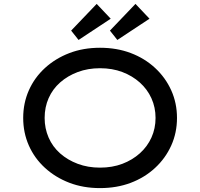

<svg xmlns="http://www.w3.org/2000/svg" viewBox="-20 -955 1027 985"><path d="M493 10Q407 10 335.5 -17.5Q264 -45 210.5 -94Q157 -143 128 -208.5Q99 -274 99 -350Q99 -426 128 -491.5Q157 -557 210.5 -606Q264 -655 335.5 -682.5Q407 -710 493 -710Q579 -710 650.5 -683Q722 -656 775.5 -606.5Q829 -557 858.5 -491.5Q888 -426 888 -350Q888 -274 858.5 -208.5Q829 -143 775.5 -93.5Q722 -44 650.5 -17Q579 10 493 10ZM493 -95Q556 -95 607.5 -114.5Q659 -134 697.5 -168.5Q736 -203 757 -249.5Q778 -296 778 -350Q778 -404 757 -450.5Q736 -497 697.5 -531.5Q659 -566 607.5 -585.5Q556 -605 493 -605Q431 -605 379 -585.5Q327 -566 288.5 -532Q250 -498 229.5 -451.5Q209 -405 209 -350Q209 -296 229.5 -249Q250 -202 288.5 -168Q327 -134 379 -114.5Q431 -95 493 -95ZM383 -750 345 -798 476 -935 548 -859ZM582 -750 544 -798 675 -935 747 -859Z"/></svg>

Font: Lexend Mega
Style: Regular
Weight: 400
Designer: Bonnie Shaver-Troup, Thomas Jockin
Foundry: Lexend
Version: Version 1.007